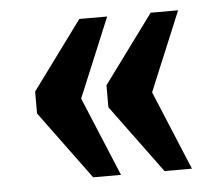

<svg xmlns="http://www.w3.org/2000/svg" viewBox="-38 -514 563 488"><g transform="rotate(-5 243.0 -270.0)"><path d="M363 -68 235 -242V-298L363 -472H433L349 -270L433 -68ZM181 -68 53 -242V-298L181 -472H252L168 -270L252 -68Z"/></g></svg>

Font: Noto Serif Lao ExtraCondensed Black
Style: Regular
Weight: 900
Width: 2
Designer: Monotype Design Team
Foundry: Monotype Imaging Inc.
Version: Version 2.003; ttfautohint (v1.8.4.7-5d5b)